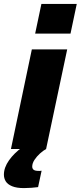

<svg xmlns="http://www.w3.org/2000/svg" viewBox="-67 -763 413 983"><path d="M113 -591 145 -743H326L294 -591ZM-11 0 96 -510H277L169 0ZM56 200Q18 200 -5 190.5Q-28 181 -37.5 165.5Q-47 150 -47 131Q-47 95 -21 58Q5 21 48 -10L169 0Q154 8 137.5 23Q121 38 109.5 55.5Q98 73 98 90Q98 100 105 106Q112 112 132 112Q134 112 137 112Q140 112 146 111L128 195Q114 197 93.5 198.5Q73 200 56 200Z"/></svg>

Font: Saira SemiCondensed Black
Style: Italic
Weight: 900
Width: 4
Italic angle: -12°
Designer: Hector Gatti with collaboration of the Omnibus-Type team
Foundry: Omnibus-Type
Version: Version 1.101